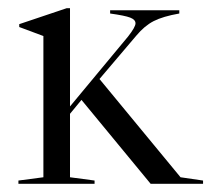

<svg xmlns="http://www.w3.org/2000/svg" viewBox="-20 -449 516 469"><path d="M476 -8V0H348L179 -205L151 -171V-16L211 -8V0H25V-8L86 -16V-361L27 -383V-390L143 -429H151V-189L293 -360Q311 -383 311 -392Q311 -401 298 -406Q285 -411 249 -416V-424H418V-416Q378 -409 355.5 -397.5Q333 -386 313 -362L223 -256L421 -16Z"/></svg>

Font: Libre Caslon Display
Style: Regular
Weight: 400
Designer: Pablo Impallari, Rodrigo Fuenzalida
Foundry: Pablo Impallari, Rodrigo Fuenzalida
Version: Version 1.100; ttfautohint (v1.6) -l 8 -r 50 -G 200 -x 14 -D